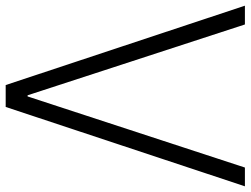

<svg xmlns="http://www.w3.org/2000/svg" viewBox="-125 -758 881 675"><g transform="rotate(90 315.5 -420.5)"><path d="M277 0 -2 -841H64L313 -77H317L567 -841H633L354 0Z"/></g></svg>

Font: Matangi
Style: Regular
Weight: 400
Designer: Prashant Pant
Foundry: The Graphic Ant
Version: Version 3.002